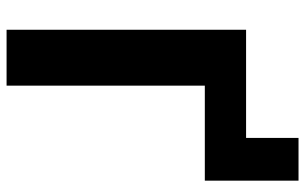

<svg xmlns="http://www.w3.org/2000/svg" viewBox="-192 -736 928 584"><g transform="rotate(90 272.0 -444.0)"><path d="M529.5 -603H240.5V0H70.5V-728.5H399.5V-888H529.5Z"/></g></svg>

Font: Lato Black
Style: Regular
Weight: 900
Designer: Lukasz Dziedzic
Foundry: tyPoland Lukasz Dziedzic
Version: Version 2.007; 2014-02-27